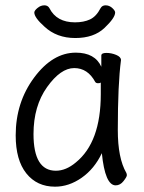

<svg xmlns="http://www.w3.org/2000/svg" viewBox="-20 -684 540 722"><path d="M187 18Q119 18 79 -32Q39 -82 39 -175Q39 -299 108.5 -392.5Q178 -486 265 -486Q337 -486 361 -433V-475Q361 -485 380 -485Q399 -485 417 -477.5Q435 -470 435 -458Q423 -368 423 -195Q423 -89 455 -34Q457 -30 457 -25Q457 -19 444.5 -3Q432 13 415 13Q375 13 363 -108Q335 -49 287 -15.5Q239 18 187 18ZM147 -584Q109 -618 109 -637Q109 -644 121 -654Q133 -664 147 -664Q160 -664 166 -653Q193 -600 262 -600Q295 -600 318.5 -611Q342 -622 358 -653Q364 -664 377 -664Q391 -664 402 -654Q413 -644 413 -637Q413 -617 373 -579Q333 -541 263 -541Q193 -541 147 -584ZM190 -42Q228 -42 265 -73Q359 -149 359 -330V-374Q357 -371 349 -371Q341 -371 338 -376Q310 -428 259 -428Q208 -428 157 -356.5Q106 -285 106 -180Q106 -42 190 -42Z"/></svg>

Font: Moon Stars Kai T HW
Style: Regular
Weight: 400
Designer: GuiWonder
Version: Version 1.101